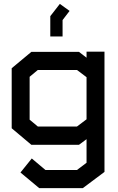

<svg xmlns="http://www.w3.org/2000/svg" viewBox="-20 -743 606 985"><path d="M405 222H181L85 142L143 70L213 129H375L424 92V-29L385 0H141L40 -85V-393L141 -477H385L424 -447V-478H516V139ZM424 -347 375 -384H174L132 -349V-129L174 -94H375L424 -131ZM238 -660 287 -723 337 -687 301 -640V-556H238Z"/></svg>

Font: Turret Road
Style: Bold
Weight: 700
Designer: Noponies
Foundry: Noponies
Version: Version 1.001; ttfautohint (v1.8)